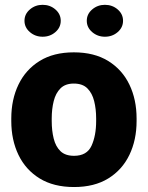

<svg xmlns="http://www.w3.org/2000/svg" viewBox="-20 -751 602 781"><path d="M25.9 -258.8V-269Q25.9 -346.2 55.2 -407Q84.5 -467.8 141.1 -502.9Q197.8 -538.1 280.3 -538.1Q363.3 -538.1 420.2 -502.9Q477.1 -467.8 506.3 -407Q535.6 -346.2 535.6 -269V-258.8Q535.6 -181.6 506.3 -120.8Q477.1 -60.1 420.4 -25.1Q363.8 9.8 281.2 9.8Q198.2 9.8 141.4 -25.1Q84.5 -60.1 55.2 -120.8Q25.9 -181.6 25.9 -258.8ZM190.4 -269V-258.8Q190.4 -219.2 198.5 -187Q206.5 -154.8 226.1 -136Q245.6 -117.2 281.2 -117.2Q333.5 -117.2 352.3 -158.2Q371.1 -199.2 371.1 -258.8V-269Q371.1 -307.6 363 -339.8Q355 -372.1 335.4 -391.6Q315.9 -411.1 280.3 -411.1Q245.6 -411.1 226.1 -391.6Q206.5 -372.1 198.5 -339.8Q190.4 -307.6 190.4 -269ZM79.6 -666.5Q79.6 -693.8 101.6 -712.6Q123.5 -731.4 153.3 -731.4Q183.6 -731.4 205.3 -712.6Q227.1 -693.8 227.1 -666.5Q227.1 -639.2 205.3 -620.4Q183.6 -601.6 153.3 -601.6Q123.5 -601.6 101.6 -620.4Q79.6 -639.2 79.6 -666.5ZM333 -666.5Q333 -693.8 355 -712.6Q377 -731.4 406.7 -731.4Q437 -731.4 458.7 -712.6Q480.5 -693.8 480.5 -666.5Q480.5 -639.2 458.7 -620.4Q437 -601.6 406.7 -601.6Q377 -601.6 355 -620.4Q333 -639.2 333 -666.5Z"/></svg>

Font: Vazirmatn UI Black
Style: Regular
Weight: 900
Designer: Saber Rastikerdar
Foundry: Saber Rastikerdar
Version: Version 33.003